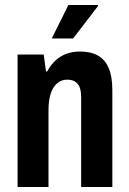

<svg xmlns="http://www.w3.org/2000/svg" viewBox="-20 -744 513 764"><path d="M50 0V-527H154L163 -460H168Q182 -486 201 -503.5Q220 -521 244.5 -530Q269 -539 298 -539Q341 -539 369.5 -523Q398 -507 412.5 -473Q427 -439 427 -386V0H303V-356Q303 -374 300 -387Q297 -400 290 -409Q283 -418 272.5 -422.5Q262 -427 247 -427Q225 -427 208 -413Q191 -399 182 -372Q173 -345 173 -307V0ZM186 -591 252 -724H369L370 -720L271 -591Z"/></svg>

Font: Archivo Condensed
Style: Bold
Weight: 700
Width: 3
Designer: Hector Gatti
Foundry: Omnibus-Type
Version: Version 2.001